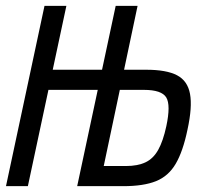

<svg xmlns="http://www.w3.org/2000/svg" viewBox="-72 -638 692 658"><path d="M192.5 0 324.5 -618H399.5L272.5 -17L231.5 -69H359Q400 -69 426.8 -81.8Q453.5 -94.5 470.2 -124.5Q487 -154.5 498 -205.5Q513.5 -278 497.8 -304Q482 -330 421 -330H55L69.5 -399H429Q498.5 -399 534.8 -380Q571 -361 579.2 -316.2Q587.5 -271.5 570.5 -193.5Q555 -119 530.2 -76.8Q505.5 -34.5 462.8 -17.2Q420 0 350.5 0ZM-51.5 0 80.5 -618H155.5L23.5 0Z"/></svg>

Font: Victor Mono Thin
Style: Italic
Weight: 100
Italic angle: -12°
Monospace: yes
Designer: Rune Bjørnerås
Version: Version 1.561;gftools[0.9.30]